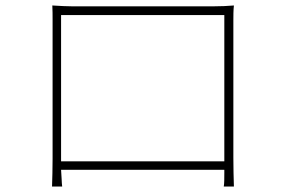

<svg xmlns="http://www.w3.org/2000/svg" viewBox="-20 -683 1040 701"><path d="M203 -63H799V-52C799 -33 799 -13 797 -2H834C833 -20 832 -82 832 -107V-608C832 -626 832 -645 834 -663C813 -661 784 -660 764 -660H240C222 -660 206 -661 171 -663C172 -646 172 -628 172 -612V-103C172 -78 171 -22 170 -2H207C205 -16 205 -42 203 -63ZM203 -94V-628H799V-94H203Z"/></svg>

Font: Glow Sans SC Normal ExtraLight
Style: Regular
Weight: 200
Designer: Ryoko NISHIZUKA (kana, bopomofo & ideographs); Paul D. Hunt (Latin, Greek & Cyrillic); Sandoll Communications, Soo-young
Version: Version 0.93